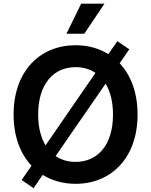

<svg xmlns="http://www.w3.org/2000/svg" viewBox="-20 -981 815 1035"><path d="M160.9 33.4 210.2 -38.4C261 -6.7 321.4 9.9 387.4 9.9C578.1 9.9 721.6 -128.6 721.6 -363.6C721.6 -481.9 685.4 -575.6 625 -639.9L676.8 -715.2L612.6 -759.2L564.3 -689.3C513.8 -720.5 453.5 -737.2 387.4 -737.2C196.4 -737.2 53.3 -598.7 53.3 -363.6C53.3 -245.7 89.5 -152 149.9 -87.7L96.6 -10.7ZM185.7 -363.6C185.7 -529.1 269.2 -619 387.4 -619C427.9 -619 464.1 -608.7 494.7 -588.1L225.5 -197.4C200.3 -239.3 185.7 -294.7 185.7 -363.6ZM279.8 -139.6 549.4 -530.2C574.6 -488.3 589.1 -432.5 589.1 -363.6C589.1 -198.2 506 -108.3 387.4 -108.3C346.9 -108.3 310.4 -119 279.8 -139.6ZM338.1 -799H434.3L543.3 -961.3H417.6Z"/></svg>

Font: Margiela Sans Semi Bold
Style: Regular
Weight: 600
Designer: Stefan Endress, Andreas Faust
Version: Version 1.100;FEAKit 1.0